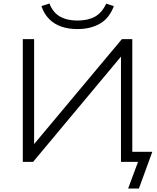

<svg xmlns="http://www.w3.org/2000/svg" viewBox="-20 -930 901 1103"><path d="M716 153 773 0H675V-623L686 -618L170 0H111V-705H176V-83L164 -88L680 -705H740V-58H855L778 153ZM425 -763Q374 -763 333 -777Q292 -791 262.5 -820.5Q233 -850 218 -895L264 -910Q284 -858 324.5 -835Q365 -812 424 -812Q486 -812 526 -834.5Q566 -857 590 -909L634 -895Q608 -825 554 -794Q500 -763 425 -763Z"/></svg>

Font: Nunito Sans 10pt SemiExpanded Light
Style: Regular
Weight: 300
Width: 6
Designer: Vernon Adams
Foundry: Vernon Adams
Version: Version 3.101;gftools[0.9.27]